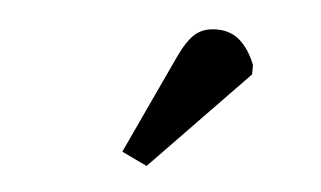

<svg xmlns="http://www.w3.org/2000/svg" viewBox="-31 -857 544 325"><g transform="rotate(5 240.5 -694.5)"><path d="M227.5 -574.5 184.5 -595 262.5 -762.5Q275.5 -790.5 289.2 -802.8Q303 -815 326 -815Q350 -815 366 -800.5Q382 -786 392 -760.5V-744.5Z"/></g></svg>

Font: Literata
Style: Italic
Weight: 400
Italic angle: -2°
Designer: Latin by Veronika Burian and Jose Scaglione. Greek by Irene Vlachou. Cyrillic by Vera Evstafieva
Foundry: TypeTogether
Version: Version 3.103;gftools[0.9.29]